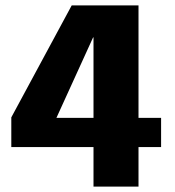

<svg xmlns="http://www.w3.org/2000/svg" viewBox="-20 -695 650 715"><path d="M328.2 0H495.8V-147.3H579.9V-256H495.8V-675H247.1L22.1 -257.9V-147.3H328.2ZM190.1 -256 326.7 -555.7H328.2V-256Z"/></svg>

Font: Anybody Thin
Style: Regular
Weight: 100
Designer: Tyler Finck
Foundry: Etcetera Type Company
Version: Version 1.114;gftools[0.9.25]